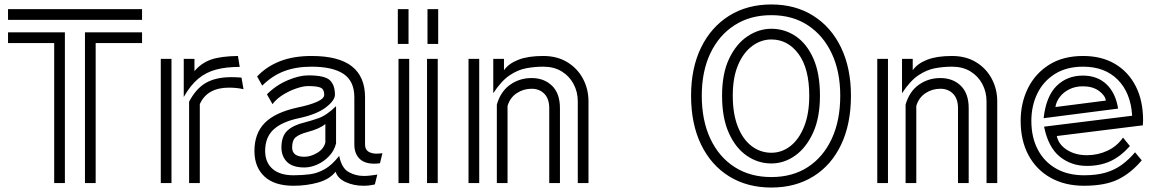

<svg xmlns="http://www.w3.org/2000/svg" viewBox="-20 -821 5182 861"><path d="M16 -780H617V-732H16ZM361 -676H617V-628H409V0H361ZM223 -628H16V-676H271V0H223Z M1055 -521Q994 -521 949 -509Q904 -497 869 -468Q834 -439 804 -386V-557H852V-502Q882 -538 925.5 -553.5Q969 -569 1047 -570ZM701 -557H749V0H701ZM828 -365Q859 -424 903.5 -449.5Q948 -475 1018 -475Q1029 -475 1040 -474.5Q1051 -474 1063 -473L1072 -421Q1055 -425 1038.5 -426.5Q1022 -428 1007 -428Q909 -428 876 -354V0H828Z M1684 -89Q1677 -88 1670.5 -87.5Q1664 -87 1658 -87Q1614 -87 1591.5 -110Q1569 -133 1569 -173V-385Q1569 -457 1520.5 -489.5Q1472 -522 1377 -522Q1307 -522 1253.5 -501.5Q1200 -481 1156 -437L1133 -478Q1174 -522 1234.5 -546Q1295 -570 1377 -570Q1499 -570 1558 -523.5Q1617 -477 1617 -385V-173Q1617 -151 1631.5 -141.5Q1646 -132 1668 -132Q1675 -132 1681.5 -132.5Q1688 -133 1695 -134ZM1661 6Q1636 12 1610 12Q1566 12 1530 -4.5Q1494 -21 1485 -51Q1458 -17 1406.5 -2.5Q1355 12 1296 12Q1211 12 1166.5 -29Q1122 -70 1121 -141V-144Q1121 -223 1167.5 -270Q1214 -317 1315 -339Q1369 -350 1401.5 -364.5Q1434 -379 1434 -396Q1434 -420 1418.5 -427.5Q1403 -435 1362 -435Q1340 -435 1309 -424.5Q1278 -414 1249 -396Q1220 -378 1202 -354L1177 -398Q1218 -439 1270 -461Q1322 -483 1362 -483Q1436 -483 1459 -461.5Q1482 -440 1482 -396Q1482 -371 1442 -340Q1402 -309 1325 -292Q1246 -276 1207.5 -241Q1169 -206 1169 -144V-142Q1170 -91 1203 -63Q1236 -35 1296 -35Q1335 -35 1369.5 -39.5Q1404 -44 1436.5 -62.5Q1469 -81 1501 -122Q1512 -67 1543.5 -49.5Q1575 -32 1611 -32Q1627 -32 1642.5 -34Q1658 -36 1672 -38ZM1487 -178Q1479 -145 1455.5 -120.5Q1432 -96 1402.5 -83Q1373 -70 1345 -70Q1292 -70 1267 -95Q1242 -120 1242 -160Q1242 -210 1268.5 -235Q1295 -260 1346 -272Q1370 -278 1407 -290.5Q1444 -303 1487 -345ZM1439 -265Q1415 -244 1359 -229Q1322 -219 1306 -205.5Q1290 -192 1290 -160Q1290 -118 1345 -118Q1373 -118 1402.5 -135.5Q1432 -153 1439 -182Z M1897 -780H1945V-624H1897ZM1764 -780H1812V-624H1764ZM1895 -557H1943V0H1895ZM1767 -557H1815V0H1767Z M2571 -366Q2571 -409 2552 -444.5Q2533 -480 2498.5 -501Q2464 -522 2416 -522Q2378 -522 2340 -515Q2302 -508 2265 -483Q2228 -458 2192 -403V-557H2240V-506Q2261 -536 2304.5 -553Q2348 -570 2416 -570Q2478 -570 2523.5 -542.5Q2569 -515 2594 -468.5Q2619 -422 2619 -366V0H2571ZM2081 -557H2129V0H2081ZM2443 -336Q2443 -378 2421 -400.5Q2399 -423 2364 -423Q2327 -423 2297 -403Q2267 -383 2256 -346V0H2208V-352Q2225 -411 2267.5 -441Q2310 -471 2364 -471Q2420 -471 2455.5 -436.5Q2491 -402 2491 -336V0H2443Z M3439 20Q3331 20 3250 -30Q3169 -80 3124 -172.5Q3079 -265 3079 -392Q3079 -516 3124 -608Q3169 -700 3250 -750.5Q3331 -801 3439 -801Q3547 -801 3627.5 -750Q3708 -699 3752 -607Q3796 -515 3796 -392Q3796 -265 3752 -172.5Q3708 -80 3627.5 -30Q3547 20 3439 20ZM3439 -27Q3534 -27 3603 -72Q3672 -117 3710 -199Q3748 -281 3748 -392Q3748 -500 3710 -581Q3672 -662 3603 -707.5Q3534 -753 3439 -753Q3344 -753 3274 -708Q3204 -663 3165.5 -582Q3127 -501 3127 -392Q3127 -281 3165.5 -199Q3204 -117 3274 -72Q3344 -27 3439 -27ZM3439 -88Q3379 -88 3328.5 -123Q3278 -158 3248 -225.5Q3218 -293 3218 -392Q3218 -492 3250 -558.5Q3282 -625 3332.5 -658.5Q3383 -692 3439 -692Q3499 -692 3548.5 -658.5Q3598 -625 3627.5 -558.5Q3657 -492 3657 -392Q3657 -293 3626 -225.5Q3595 -158 3545.5 -123Q3496 -88 3439 -88ZM3439 -136Q3486 -136 3524.5 -166Q3563 -196 3586 -253.5Q3609 -311 3609 -392Q3609 -514 3561 -579Q3513 -644 3439 -644Q3393 -644 3353.5 -615Q3314 -586 3290 -530Q3266 -474 3266 -392Q3266 -311 3288.5 -253.5Q3311 -196 3350.5 -166Q3390 -136 3439 -136Z M4404 -366Q4404 -409 4385 -444.5Q4366 -480 4331.5 -501Q4297 -522 4249 -522Q4211 -522 4173 -515Q4135 -508 4098 -483Q4061 -458 4025 -403V-557H4073V-506Q4094 -536 4137.5 -553Q4181 -570 4249 -570Q4311 -570 4356.5 -542.5Q4402 -515 4427 -468.5Q4452 -422 4452 -366V0H4404ZM3914 -557H3962V0H3914ZM4276 -336Q4276 -378 4254 -400.5Q4232 -423 4197 -423Q4160 -423 4130 -403Q4100 -383 4089 -346V0H4041V-352Q4058 -411 4100.5 -441Q4143 -471 4197 -471Q4253 -471 4288.5 -436.5Q4324 -402 4324 -336V0H4276Z M5100 -102Q5051 -44 4993 -16Q4935 12 4841 12Q4756 12 4692 -23.5Q4628 -59 4592.5 -124.5Q4557 -190 4557 -279Q4557 -359 4589.5 -425Q4622 -491 4684.5 -530.5Q4747 -570 4837 -570Q4920 -570 4980 -534.5Q5040 -499 5073 -434.5Q5106 -370 5106 -281Q5106 -276 5105.5 -270.5Q5105 -265 5105 -259L4719 -211Q4727 -173 4764.5 -149Q4802 -125 4854 -125Q4903 -125 4946 -145Q4989 -165 5016 -204L5047 -166Q5005 -119 4959 -98Q4913 -77 4854 -77Q4784 -77 4732.5 -118.5Q4681 -160 4662 -253L5057 -302Q5051 -404 4993 -463Q4935 -522 4837 -522Q4762 -522 4710 -489Q4658 -456 4631.5 -401Q4605 -346 4605 -279Q4605 -205 4634 -150Q4663 -95 4716 -65Q4769 -35 4841 -35Q4898 -35 4938.5 -47Q4979 -59 5010.5 -82Q5042 -105 5070 -138ZM4660 -291Q4671 -389 4718 -435.5Q4765 -482 4836 -482Q4901 -482 4942 -443Q4983 -404 4994 -334ZM4939 -370Q4936 -393 4908 -413.5Q4880 -434 4836 -434Q4802 -434 4775 -420.5Q4748 -407 4732 -385.5Q4716 -364 4713 -341Z"/></svg>

Font: Train One
Style: Regular
Weight: 400
Designer: Fontworks Inc.
Foundry: Fontworks Inc.
Version: Version 1.100